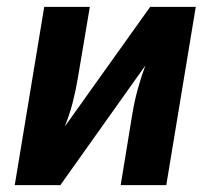

<svg xmlns="http://www.w3.org/2000/svg" viewBox="-20 -540 640 560"><path d="M23 0 109 -520H242L207 -312Q201 -276 192 -241Q183 -206 169 -171L418 -520H551L465 0H332L366 -208Q372 -244 381.5 -279Q391 -314 404 -349L156 0Z"/></svg>

Font: Iosevka Aile Extrabold Oblique
Style: Regular
Weight: 800
Italic angle: -9°
Designer: Belleve Invis
Foundry: Belleve Invis
Version: Version 31.1.0; ttfautohint (v1.8.4)